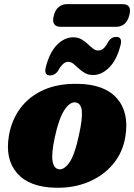

<svg xmlns="http://www.w3.org/2000/svg" viewBox="-20 -889 646 924"><path d="M355.5 -485.5Q483 -483.5 542.5 -416Q602 -348.5 583.5 -233Q571.5 -156 524.5 -99.8Q477.5 -43.5 406 -13.5Q334.5 16.5 247.5 14.5Q121.5 12 62.5 -55.2Q3.5 -122.5 23 -236.5Q35.5 -310.5 77.5 -367.5Q119.5 -424.5 189.5 -456Q259.5 -487.5 355.5 -485.5ZM262.5 -74.5Q287 -70 313 -105.5Q339 -141 360 -239Q377.5 -318.5 373.8 -355Q370 -391.5 345 -396Q316.5 -400.5 289.5 -358.8Q262.5 -317 243.5 -227Q227 -151 232.8 -114.8Q238.5 -78.5 262.5 -74.5ZM428.5 -528Q405.5 -528 388.8 -537.5Q372 -547 358.8 -559.5Q345.5 -572 333.5 -581.8Q321.5 -591.5 308 -591.5Q282.5 -591.5 259 -547.5Q244 -526 221 -526Q189 -526 201.5 -570Q219.5 -638.5 255.2 -674Q291 -709.5 332 -709.5Q355 -709.5 372 -699.8Q389 -690 402 -677.5Q415 -665 427.2 -655.5Q439.5 -646 452.5 -646Q468 -646 479.2 -656.8Q490.5 -667.5 502 -690Q516.5 -711.5 540 -711.5Q571.5 -711.5 559 -667.5Q541 -599 505 -563.5Q469 -528 428.5 -528ZM239 -814Q246 -842 262.8 -855.5Q279.5 -869 302 -869H569.5Q617.5 -869 602 -814.5Q595 -787 578.5 -773.5Q562 -760 540 -760H272Q249.5 -760 240.5 -773.5Q231.5 -787 239 -814Z"/></svg>

Font: Fraunces 9pt Soft Black
Style: Italic
Weight: 900
Italic angle: -16°
Version: Version 1.000;[b76b70a41]